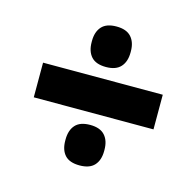

<svg xmlns="http://www.w3.org/2000/svg" viewBox="-79 -636 668 653"><g transform="rotate(15 255.0 -309.5)"><path d="M44.5 -248.5V-370.5H466V-248.5ZM254.5 -65Q219 -65 202.5 -83.2Q186 -101.5 186 -134V-138Q186 -170.5 202.5 -189Q219 -207.5 254.5 -207.5Q289.5 -207.5 306.2 -189Q323 -170.5 323 -138V-134Q323 -101.5 306.2 -83.2Q289.5 -65 254.5 -65ZM254.5 -411.5Q219 -411.5 202.5 -430Q186 -448.5 186 -481V-485Q186 -517 202.5 -535.5Q219 -554 254.5 -554Q289.5 -554 306.2 -535.5Q323 -517 323 -485V-481Q323 -448.5 306.2 -430Q289.5 -411.5 254.5 -411.5Z"/></g></svg>

Font: Anek Latin
Style: Bold
Weight: 700
Designer: Yesha Goshar
Foundry: Ek Type
Version: Version 1.003